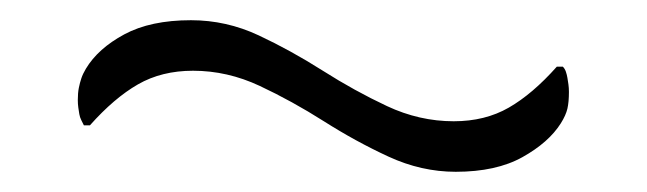

<svg xmlns="http://www.w3.org/2000/svg" viewBox="-20 -395 640 190"><path d="M429 -275Q460 -275 483.5 -288.5Q507 -302 531 -329H537Q539 -327 540 -324Q541 -321 541.5 -318Q542 -315 542.5 -311.5Q543 -308 543 -304Q543 -294 541.5 -287.5Q540 -281 535 -273Q523 -254 497 -239.5Q471 -225 431 -225Q397 -225 364.5 -240Q332 -255 300.5 -275Q269 -295 237 -310Q205 -325 171 -325Q140 -325 116.5 -311.5Q93 -298 69 -271H63Q62 -273 60.5 -276Q59 -279 58.5 -282Q58 -285 57.5 -288.5Q57 -292 57 -296Q57 -303 58 -308Q59 -313 60.5 -317.5Q62 -322 65 -327Q77 -347 103 -361Q129 -375 169 -375Q204 -375 236 -360Q268 -345 299.5 -325Q331 -305 363 -290Q395 -275 429 -275Z"/></svg>

Font: Recursive Monospace Casual Light
Style: Regular
Weight: 300
Version: Version 1.047